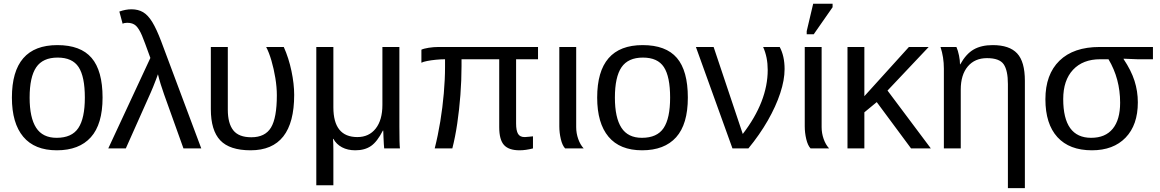

<svg xmlns="http://www.w3.org/2000/svg" viewBox="-20 -773 6040 1000"><path d="M514.2 -264.6Q514.2 -126 453.1 -58.1Q392.1 9.8 275.9 9.8Q160.2 9.8 101.1 -60.8Q42 -131.3 42 -264.6Q42 -538.1 278.8 -538.1Q399.9 -538.1 457 -471.4Q514.2 -404.8 514.2 -264.6ZM421.9 -264.6Q421.9 -374 389.4 -423.6Q356.9 -473.1 280.3 -473.1Q203.1 -473.1 168.7 -422.6Q134.3 -372.1 134.3 -264.6Q134.3 -160.2 168.2 -107.7Q202.1 -55.2 274.9 -55.2Q354 -55.2 387.9 -106Q421.9 -156.7 421.9 -264.6Z M763.2 -471.2Q730.5 -562 719.7 -587.4Q704.1 -624 687.7 -639.2Q671.4 -654.3 642.6 -654.3Q627.9 -654.3 618.7 -649.4L601.6 -712.9Q634.8 -724.6 664.6 -724.6Q699.7 -724.6 725.3 -709.5Q751 -694.3 773.2 -658Q795.4 -621.6 819.8 -557.1L1028.3 0H935.5L834.5 -281.7Q824.7 -309.1 816.7 -335.2Q808.6 -361.3 802.7 -386.2Q800.3 -378.9 792.7 -359.1Q785.2 -339.4 777.1 -319.3Q769 -299.3 765.1 -291L635.3 0H543.9Z M1512.2 -278.8Q1512.2 9.8 1285.2 9.8Q1176.3 9.8 1127.2 -42Q1078.1 -93.8 1078.1 -204.6V-528.3H1166.5V-201.7Q1166.5 -130.4 1195.1 -94.2Q1223.6 -58.1 1289.1 -58.1Q1360.8 -58.1 1391.4 -108.6Q1421.9 -159.2 1421.9 -276.9Q1421.9 -318.8 1414.1 -366.7Q1406.2 -414.6 1393.6 -457.8Q1380.9 -501 1366.2 -528.3H1458Q1483.9 -470.7 1498 -403.3Q1512.2 -335.9 1512.2 -278.8Z M1981 0Q1980.5 -3.9 1979.2 -21.5Q1978 -39.1 1977.3 -59.6Q1976.6 -80.1 1976.1 -92.8H1974.1Q1944.8 -35.2 1912.4 -12.7Q1879.9 9.8 1830.6 9.8Q1790.5 9.8 1761.2 -5.9Q1731.9 -21.5 1716.3 -49.8H1714.4Q1715.3 -39.1 1715.8 -24.4Q1716.3 -9.8 1716.3 9.8V191.9H1627.4V-528.3H1716.3V-213.9Q1716.3 -59.1 1841.3 -59.1Q1901.9 -59.1 1936.8 -103.5Q1971.7 -147.9 1971.7 -227.1V-528.3H2060.1V-113.8Q2060.1 -20.5 2063 0Z M2686 9.8Q2629.9 9.8 2605 -17.8Q2580.1 -45.4 2580.1 -110.8V-464.4H2383.8V-429.2Q2383.8 -355 2377.9 -278.3Q2372.1 -201.7 2361.6 -130.4Q2351.1 -59.1 2335.9 0H2244.1Q2261.2 -67.4 2273.2 -140.6Q2285.2 -213.9 2291.5 -286.9Q2297.9 -359.9 2297.9 -425.3V-464.4Q2276.4 -464.4 2251 -461.9Q2225.6 -459.5 2204.6 -455.3Q2183.6 -451.2 2174.8 -446.3V-514.2Q2186.5 -520 2212.6 -524.2Q2238.8 -528.3 2264.2 -528.3H2782.2V-464.4H2668V-129.9Q2668 -92.8 2678.2 -75.7Q2688.5 -58.6 2713.9 -59.1Q2724.6 -59.6 2734.9 -60.8Q2745.1 -62 2755.9 -63V0Q2717.8 9.8 2686 9.8Z M2923.3 0Q2908.7 -15.6 2900.9 -48.6Q2893.1 -81.5 2893.1 -115.2V-528.3H2981V-110.8Q2981 -79.1 2991.5 -49.3Q3002 -19.5 3020 0Z M3562.5 -264.6Q3562.5 -126 3501.5 -58.1Q3440.4 9.8 3324.2 9.8Q3208.5 9.8 3149.4 -60.8Q3090.3 -131.3 3090.3 -264.6Q3090.3 -538.1 3327.1 -538.1Q3448.2 -538.1 3505.4 -471.4Q3562.5 -404.8 3562.5 -264.6ZM3470.2 -264.6Q3470.2 -374 3437.7 -423.6Q3405.3 -473.1 3328.6 -473.1Q3251.5 -473.1 3217 -422.6Q3182.6 -372.1 3182.6 -264.6Q3182.6 -160.2 3216.6 -107.7Q3250.5 -55.2 3323.2 -55.2Q3402.3 -55.2 3436.3 -106Q3470.2 -156.7 3470.2 -264.6Z M4066.4 -413.1Q4066.4 -356.4 4043.7 -287.6Q4021 -218.8 3978.8 -145Q3936.5 -71.3 3877.9 0H3794.9L3604.5 -528.3H3696.8L3848.6 -75.2Q3978.5 -244.6 3978.5 -408.7Q3978.5 -475.6 3954.6 -528.3H4041Q4066.4 -481 4066.4 -413.1Z M4201.7 0Q4187 -15.6 4179.2 -48.6Q4171.4 -81.5 4171.4 -115.2V-528.3H4259.3V-110.8Q4259.3 -79.1 4269.8 -49.3Q4280.3 -19.5 4298.3 0ZM4316.4 -735.4 4218.3 -594.7H4181.6V-610.8L4215.3 -753.4H4316.4Z M4481.9 -188V0H4394V-528.3H4481.9V-272L4713.9 -528.3H4816.9L4602.5 -301.3L4828.1 0H4725.1L4546.4 -241.2Z M5317.9 -352.1V207H5229.5V-335Q5229.5 -406.2 5207.5 -438.2Q5185.5 -470.2 5120.6 -470.2Q5057.1 -470.2 5020.5 -426.8Q4983.9 -383.3 4983.9 -306.2V0H4896V-415.5Q4896 -475.6 4878.4 -528.3H4961.4Q4969.7 -509.3 4974.9 -483.6Q4980 -458 4980 -438H4981.4Q5011.7 -492.7 5051.5 -515.4Q5091.3 -538.1 5150.4 -538.1Q5237.3 -538.1 5277.6 -494.9Q5317.9 -451.7 5317.9 -352.1Z M5906.2 -239.7Q5906.2 -122.1 5842.5 -56.2Q5778.8 9.8 5667 9.8Q5549.8 9.8 5487.3 -58.8Q5424.8 -127.4 5424.8 -255.9Q5424.8 -385.3 5498 -456.8Q5571.3 -528.3 5707 -528.3H5984.9V-464.4H5904.3L5832 -467.3V-465.3Q5871.6 -406.2 5888.9 -352.1Q5906.2 -297.9 5906.2 -239.7ZM5814 -238.3Q5814 -362.8 5753.4 -464.4H5710Q5620.1 -464.4 5568.8 -409.7Q5517.6 -355 5517.6 -256.8Q5517.6 -55.2 5663.1 -55.2Q5736.8 -55.2 5775.4 -102.3Q5814 -149.4 5814 -238.3Z"/></svg>

Font: Arimo Nerd Font
Style: Regular
Weight: 400
Designer: Steve Matteson
Foundry: Monotype Imaging Inc.
Version: Version 1.33;Nerd Fonts 3.2.1